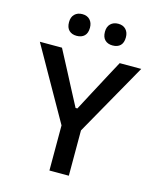

<svg xmlns="http://www.w3.org/2000/svg" viewBox="-134 -1028 930 1123"><g transform="rotate(15 331.0 -467.0)"><path d="M276.5 -269 124 -538Q99.5 -581 77 -621.2Q54.5 -661.5 25 -713H159Q183 -667.5 200.2 -634.8Q217.5 -602 232.8 -572.8Q248 -543.5 266.5 -508L327 -393H338L397 -504.5Q417 -541.5 433 -572Q449 -602.5 466.8 -635.5Q484.5 -668.5 508.5 -713H639Q614 -668.5 589.2 -624.5Q564.5 -580.5 540.5 -538.5L388.5 -269ZM274 0Q274 -59 274 -113.5Q274 -168 274 -234.5V-367H391.5V-234.5Q391.5 -168 391.5 -113.5Q391.5 -59 391.5 0ZM440.5 -802Q412 -802 394.8 -818.5Q377.5 -835 377.5 -868Q377.5 -899 395 -916.2Q412.5 -933.5 441.5 -933.5Q471 -933.5 487.8 -915.5Q504.5 -897.5 504.5 -868Q504.5 -835 487.8 -818.5Q471 -802 440.5 -802ZM223 -802Q194.5 -802 177.2 -818.5Q160 -835 160 -868Q160 -899 177.5 -916.2Q195 -933.5 224 -933.5Q253.5 -933.5 270.2 -915.5Q287 -897.5 287 -868Q287 -835 270 -818.5Q253 -802 223 -802Z"/></g></svg>

Font: Commissioner Thin Medium
Style: Regular
Weight: 500
Version: Version 1.000